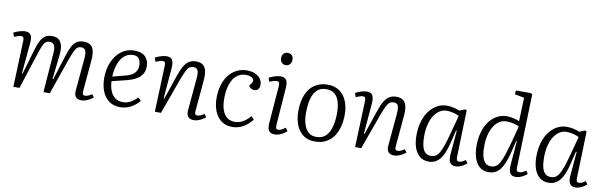

<svg xmlns="http://www.w3.org/2000/svg" viewBox="-50 -1257 5541 1760"><g transform="rotate(10 2721.0 -376.5)"><path d="M406 -366Q410 -419 397.5 -441.5Q385 -464 355 -464Q333 -464 318.5 -452.5Q304 -441 292 -414Q280 -387 265 -340L155 0H98L114 -429Q115 -450 109.5 -460.5Q104 -471 87 -471Q78 -471 63 -466.5Q48 -462 24 -452L11 -489Q22 -495 40.5 -502.5Q59 -510 79.5 -515Q100 -520 117 -520Q158 -520 171.5 -494.5Q185 -469 180 -419L154 -135L160 -133L229 -368Q245 -422 263 -455.5Q281 -489 306.5 -504.5Q332 -520 369 -520Q408 -520 431 -501.5Q454 -483 462 -446.5Q470 -410 464 -354L439 -134L446 -132L519 -364Q537 -421 555.5 -455Q574 -489 599.5 -504.5Q625 -520 662 -520Q705 -520 728 -501Q751 -482 758 -446Q765 -410 760 -358L735 -76Q733 -54 737.5 -44Q742 -34 759 -34Q773 -34 789 -40.5Q805 -47 822 -60L841 -32Q830 -22 811.5 -11Q793 0 772.5 7Q752 14 732 14Q707 14 692 4.5Q677 -5 671 -22.5Q665 -40 667 -65L694 -365Q699 -421 688 -443Q677 -465 648 -465Q629 -465 615.5 -456Q602 -447 588.5 -420Q575 -393 555 -338L437 0H378Z M1134 -520Q1204 -520 1237 -485.5Q1270 -451 1270 -397Q1270 -357 1254.5 -329.5Q1239 -302 1213.5 -284Q1188 -266 1157.5 -255Q1127 -244 1097 -237L975 -207Q977 -162 991 -123Q1005 -84 1034 -60Q1063 -36 1107 -36Q1131 -36 1153 -42Q1175 -48 1197 -63.5Q1219 -79 1245 -103L1271 -75Q1259 -61 1242 -45.5Q1225 -30 1202.5 -16.5Q1180 -3 1153 5.5Q1126 14 1093 14Q1030 14 987.5 -18Q945 -50 924.5 -104Q904 -158 904 -225Q904 -309 933 -375.5Q962 -442 1013.5 -481Q1065 -520 1134 -520ZM1201 -394Q1201 -417 1194.5 -436Q1188 -455 1172.5 -466.5Q1157 -478 1130 -478Q1085 -478 1051 -450.5Q1017 -423 997.5 -372Q978 -321 974 -250L1092 -280Q1127 -289 1151 -303Q1175 -317 1188 -339.5Q1201 -362 1201 -394Z M1887 -32Q1876 -22 1857.5 -11Q1839 0 1818.5 7Q1798 14 1778 14Q1744 14 1726.5 -5.5Q1709 -25 1712 -65L1739 -365Q1744 -421 1733.5 -443Q1723 -465 1694 -465Q1671 -465 1655.5 -453.5Q1640 -442 1626.5 -414.5Q1613 -387 1594 -338L1472 0H1415L1431 -429Q1432 -451 1426.5 -461Q1421 -471 1404 -471Q1394 -471 1378.5 -466Q1363 -461 1341 -452L1328 -489Q1339 -495 1357.5 -502.5Q1376 -510 1396.5 -515Q1417 -520 1434 -520Q1475 -520 1488 -494.5Q1501 -469 1497 -419L1473 -135L1479 -133L1558 -365Q1577 -420 1597.5 -454Q1618 -488 1644.5 -504Q1671 -520 1708 -520Q1751 -520 1774 -501Q1797 -482 1804 -445.5Q1811 -409 1806 -358L1781 -75Q1779 -53 1783.5 -43.5Q1788 -34 1805 -34Q1819 -34 1835 -41Q1851 -48 1868 -60Z M2181 -520Q2226 -520 2258.5 -505.5Q2291 -491 2308.5 -466.5Q2326 -442 2326 -410Q2326 -384 2313 -369Q2300 -354 2276 -354Q2259 -354 2245.5 -363.5Q2232 -373 2225 -387L2240 -406Q2257 -428 2252 -444Q2247 -460 2227.5 -469Q2208 -478 2179 -478Q2144 -478 2114.5 -462Q2085 -446 2064 -414.5Q2043 -383 2031.5 -336.5Q2020 -290 2020 -228Q2020 -168 2035 -125Q2050 -82 2079 -59Q2108 -36 2151 -36Q2175 -36 2199 -43.5Q2223 -51 2247 -69Q2271 -87 2295 -114L2321 -85Q2307 -69 2289 -51.5Q2271 -34 2248 -19Q2225 -4 2197 5Q2169 14 2137 14Q2075 14 2033 -18Q1991 -50 1970.5 -104Q1950 -158 1950 -225Q1950 -290 1966.5 -344.5Q1983 -399 2014 -438Q2045 -477 2087.5 -498.5Q2130 -520 2181 -520Z M2493 -427Q2495 -450 2489.5 -460.5Q2484 -471 2467 -471Q2454 -471 2437.5 -466.5Q2421 -462 2400 -453L2388 -488Q2407 -499 2438 -509.5Q2469 -520 2496 -520Q2523 -520 2538 -508Q2553 -496 2557.5 -473.5Q2562 -451 2559 -419L2534 -78Q2532 -54 2537 -44Q2542 -34 2557 -34Q2571 -34 2587 -41.5Q2603 -49 2623 -65L2643 -36Q2632 -25 2614.5 -13.5Q2597 -2 2576 6Q2555 14 2530 14Q2503 14 2488 2Q2473 -10 2468.5 -30Q2464 -50 2465 -71ZM2469 -685Q2469 -711 2483.5 -727.5Q2498 -744 2522 -744Q2538 -744 2550 -737Q2562 -730 2568.5 -717.5Q2575 -705 2575 -688Q2575 -664 2560.5 -646.5Q2546 -629 2521 -629Q2498 -629 2483.5 -645Q2469 -661 2469 -685Z M2904 14Q2842 14 2798.5 -17Q2755 -48 2732 -104Q2709 -160 2709 -235Q2709 -292 2721.5 -343.5Q2734 -395 2761 -434.5Q2788 -474 2831.5 -497Q2875 -520 2936 -520Q2996 -520 3040.5 -490.5Q3085 -461 3109.5 -406Q3134 -351 3134 -275Q3134 -218 3121 -166Q3108 -114 3080.5 -73.5Q3053 -33 3009.5 -9.5Q2966 14 2904 14ZM2910 -30Q2969 -30 3001.5 -64Q3034 -98 3048 -154Q3062 -210 3062 -276Q3062 -336 3049 -381Q3036 -426 3007 -451.5Q2978 -477 2928 -477Q2885 -477 2856.5 -457.5Q2828 -438 2811.5 -404Q2795 -370 2788 -325.5Q2781 -281 2781 -231Q2781 -170 2795.5 -124.5Q2810 -79 2838.5 -54.5Q2867 -30 2910 -30Z M3751 -32Q3740 -22 3721.5 -11Q3703 0 3682.5 7Q3662 14 3642 14Q3608 14 3590.5 -5.5Q3573 -25 3576 -65L3603 -365Q3608 -421 3597.5 -443Q3587 -465 3558 -465Q3535 -465 3519.5 -453.5Q3504 -442 3490.5 -414.5Q3477 -387 3458 -338L3336 0H3279L3295 -429Q3296 -451 3290.5 -461Q3285 -471 3268 -471Q3258 -471 3242.5 -466Q3227 -461 3205 -452L3192 -489Q3203 -495 3221.5 -502.5Q3240 -510 3260.5 -515Q3281 -520 3298 -520Q3339 -520 3352 -494.5Q3365 -469 3361 -419L3337 -135L3343 -133L3422 -365Q3441 -420 3461.5 -454Q3482 -488 3508.5 -504Q3535 -520 3572 -520Q3615 -520 3638 -501Q3661 -482 3668 -445.5Q3675 -409 3670 -358L3645 -75Q3643 -53 3647.5 -43.5Q3652 -34 3669 -34Q3683 -34 3699 -41Q3715 -48 3732 -60Z M4215 -78Q4214 -53 4219.5 -43.5Q4225 -34 4240 -34Q4254 -34 4269 -41Q4284 -48 4300 -60L4319 -31Q4307 -21 4290 -10.5Q4273 0 4254 7Q4235 14 4215 14Q4192 14 4176.5 3.5Q4161 -7 4155 -28Q4149 -49 4151 -79L4171 -309L4164 -310L4134 -187Q4122 -139 4107 -101.5Q4092 -64 4072 -38.5Q4052 -13 4025.5 0.5Q3999 14 3965 14Q3913 14 3879.5 -15Q3846 -44 3830 -92.5Q3814 -141 3814 -202Q3814 -275 3831.5 -333.5Q3849 -392 3880.5 -433.5Q3912 -475 3953.5 -497.5Q3995 -520 4043 -520Q4078 -520 4108 -512.5Q4138 -505 4162 -495L4213 -516L4228 -509ZM3975 -41Q4001 -41 4019.5 -51.5Q4038 -62 4054 -89Q4070 -116 4086 -163.5Q4102 -211 4122 -286L4165 -446Q4143 -458 4111.5 -466Q4080 -474 4049 -474Q4014 -474 3984 -455Q3954 -436 3931.5 -401Q3909 -366 3897 -317Q3885 -268 3885 -207Q3885 -150 3895 -113Q3905 -76 3925 -58.5Q3945 -41 3975 -41Z M4773 -74Q4772 -51 4778.5 -42.5Q4785 -34 4800 -34Q4815 -34 4830 -41Q4845 -48 4862 -60L4880 -32Q4869 -22 4851.5 -11Q4834 0 4814 7Q4794 14 4774 14Q4735 14 4721 -12.5Q4707 -39 4711 -84L4730 -311L4724 -312L4696 -197Q4683 -146 4667 -106Q4651 -66 4631 -39.5Q4611 -13 4584 0.5Q4557 14 4522 14Q4481 14 4452.5 -4Q4424 -22 4406.5 -53Q4389 -84 4381 -123Q4373 -162 4373 -204Q4373 -277 4390.5 -335.5Q4408 -394 4439 -435Q4470 -476 4511.5 -498Q4553 -520 4601 -520Q4632 -520 4665 -512Q4698 -504 4718 -495L4726 -714L4637 -731L4641 -767H4779L4794 -756ZM4533 -42Q4559 -42 4578.5 -53.5Q4598 -65 4614.5 -93.5Q4631 -122 4648 -173Q4665 -224 4686 -302L4724 -446Q4710 -454 4689.5 -460Q4669 -466 4647 -469.5Q4625 -473 4607 -473Q4571 -473 4541 -454.5Q4511 -436 4489 -401Q4467 -366 4455 -318Q4443 -270 4443 -210Q4443 -125 4466 -83.5Q4489 -42 4533 -42Z M5331 -78Q5330 -53 5335.5 -43.5Q5341 -34 5356 -34Q5370 -34 5385 -41Q5400 -48 5416 -60L5435 -31Q5423 -21 5406 -10.5Q5389 0 5370 7Q5351 14 5331 14Q5308 14 5292.5 3.5Q5277 -7 5271 -28Q5265 -49 5267 -79L5287 -309L5280 -310L5250 -187Q5238 -139 5223 -101.5Q5208 -64 5188 -38.5Q5168 -13 5141.5 0.5Q5115 14 5081 14Q5029 14 4995.5 -15Q4962 -44 4946 -92.5Q4930 -141 4930 -202Q4930 -275 4947.5 -333.5Q4965 -392 4996.5 -433.5Q5028 -475 5069.5 -497.5Q5111 -520 5159 -520Q5194 -520 5224 -512.5Q5254 -505 5278 -495L5329 -516L5344 -509ZM5091 -41Q5117 -41 5135.5 -51.5Q5154 -62 5170 -89Q5186 -116 5202 -163.5Q5218 -211 5238 -286L5281 -446Q5259 -458 5227.5 -466Q5196 -474 5165 -474Q5130 -474 5100 -455Q5070 -436 5047.5 -401Q5025 -366 5013 -317Q5001 -268 5001 -207Q5001 -150 5011 -113Q5021 -76 5041 -58.5Q5061 -41 5091 -41Z"/></g></svg>

Font: Literata 24pt Light
Style: Italic
Weight: 300
Italic angle: -2°
Designer: Latin by Veronika Burian and Jose Scaglione. Greek by Irene Vlachou. Cyrillic by Vera Evstafieva
Foundry: TypeTogether
Version: Version 3.103;gftools[0.9.29]